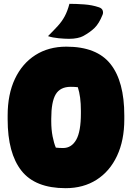

<svg xmlns="http://www.w3.org/2000/svg" viewBox="-20 -964 690 1004"><path d="M327 -720Q486 -720 558 -629Q630 -538 630 -360V-340Q630 -230 592 -149Q554 -68 485 -24Q416 20 323 20Q164 20 92 -71.5Q20 -163 20 -340V-360Q20 -471 58 -551.5Q96 -632 165 -676Q234 -720 327 -720ZM248 -330Q248 -287 255 -251Q262 -215 272 -192Q282 -191 290.5 -190.5Q299 -190 310 -190Q354 -190 378.5 -233Q403 -276 403 -371V-384Q403 -423 399 -453Q395 -483 387 -508Q379 -509 370 -509.5Q361 -510 350 -510Q295 -510 271.5 -471Q248 -432 248 -343ZM343 -944Q378 -944 420 -941Q462 -938 497 -926Q513 -921 517 -909Q521 -897 516 -886Q498 -841 474.5 -818Q451 -795 414 -775Q403 -769 384 -765Q365 -761 341 -761Q319 -761 287 -764Q255 -767 231 -775Q261 -805 282.5 -828.5Q304 -852 318.5 -879Q333 -906 343 -944Z"/></svg>

Font: Recursive Sn Csl St XBk
Style: Regular
Weight: 1000
Version: Version 1.079;hotconv 1.0.112;makeotfexe 2.5.65598; ttfautoh